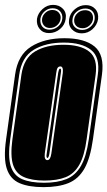

<svg xmlns="http://www.w3.org/2000/svg" viewBox="-27 -758 441 789"><path d="M152 11Q91 11 53 -5.5Q15 -22 1 -64.5Q-13 -107 -2 -185L35 -451Q46 -532 101 -566.5Q156 -601 238 -601Q320 -601 361.5 -567Q403 -533 392 -451L355 -186Q344 -107 319.5 -64.5Q295 -22 254 -5.5Q213 11 152 11ZM154 -7Q209 -7 246 -22Q283 -37 305.5 -76Q328 -115 338 -186L375 -451Q385 -523 347 -553Q309 -583 235 -583Q160 -583 111 -553Q62 -523 52 -451L15 -185Q5 -115 17 -76Q29 -37 63.5 -22Q98 -7 154 -7ZM156 -16Q104 -16 71 -30.5Q38 -45 26.5 -81.5Q15 -118 24 -185L61 -451Q71 -519 117 -546.5Q163 -574 234 -574Q304 -574 339.5 -546Q375 -518 366 -451L329 -186Q320 -118 299 -81Q278 -44 243 -30Q208 -16 156 -16ZM168 -100Q180 -100 184 -127L231 -458Q234 -485 221 -485Q214 -485 210 -479.5Q206 -474 204 -458L157 -127Q154 -100 168 -100ZM168 -109Q162 -109 165 -127L212 -458Q214 -469 216 -472.5Q218 -476 220 -476Q226 -476 223 -458L176 -127Q173 -109 168 -109ZM174 -622Q150 -622 136 -639Q122 -656 125 -681Q129 -704 148 -721Q167 -738 191 -738Q216 -738 231.5 -722Q247 -706 243 -681Q240 -656 220 -639Q200 -622 174 -622ZM309 -621Q284 -621 268.5 -637.5Q253 -654 257 -679Q261 -704 281 -720.5Q301 -737 326 -737Q350 -737 364.5 -721Q379 -705 376 -679Q372 -655 353 -638Q334 -621 309 -621ZM176 -636Q196 -636 211.5 -649Q227 -662 229 -681Q231 -699 220 -711.5Q209 -724 189 -724Q171 -724 156.5 -711.5Q142 -699 139 -681Q137 -660 147.5 -648Q158 -636 176 -636ZM311 -635Q330 -635 345 -648Q360 -661 362 -679Q364 -699 353.5 -711Q343 -723 324 -723Q304 -723 288.5 -710.5Q273 -698 271 -679Q268 -659 280 -647Q292 -635 311 -635ZM178 -643Q162 -643 153 -654Q144 -665 146 -681Q148 -695 160 -706Q172 -717 188 -717Q205 -717 214.5 -706Q224 -695 222 -681Q220 -665 207.5 -654Q195 -643 178 -643ZM313 -642Q295 -642 285.5 -652.5Q276 -663 278 -679Q280 -694 292.5 -705Q305 -716 323 -716Q340 -716 348.5 -705.5Q357 -695 355 -679Q353 -664 340.5 -653Q328 -642 313 -642Z"/></svg>

Font: Alumni Sans Collegiate One
Style: Italic
Weight: 400
Italic angle: -8°
Designer: Robert E. Leuschke
Foundry: Robert E. Leuschke
Version: Version 1.100